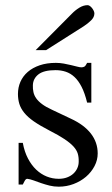

<svg xmlns="http://www.w3.org/2000/svg" viewBox="-20 -701 430 736"><path d="M354.5 -112.8Q354.5 -87.4 342.3 -64.2Q330.1 -41 309.6 -23.4Q289.1 -5.9 262 4.4Q234.9 14.6 205.1 14.6Q187 14.6 170.2 10.5Q153.3 6.3 137.9 1Q122.6 -4.4 109.1 -9.3Q95.7 -14.2 84.5 -15.6Q79.1 -15.6 74.7 -7.8Q70.3 0 67.4 6.3H51.3V-153.3H67.4Q73.7 -119.1 87.2 -93.5Q100.6 -67.9 118.9 -50.5Q137.2 -33.2 159.2 -24.4Q181.2 -15.6 205.1 -15.6Q223.1 -15.6 237.3 -21Q251.5 -26.4 261.2 -35.4Q271 -44.4 276.4 -56.4Q281.7 -68.4 281.7 -81.5Q282.2 -98.1 278.1 -112.1Q273.9 -126 261.7 -139.4Q249.5 -152.8 227.3 -167.7Q205.1 -182.6 168.5 -201.2Q132.8 -219.7 109.6 -235.8Q86.4 -252 73 -268.6Q59.6 -285.2 54.2 -302.7Q48.8 -320.3 48.8 -340.8Q48.8 -365.7 58.3 -387.5Q67.9 -409.2 86.4 -425.3Q105 -441.4 132.1 -450.7Q159.2 -460 194.3 -460Q209.5 -460 224.4 -457.3Q239.3 -454.6 252.4 -451.4Q265.6 -448.2 275.9 -445.6Q286.1 -442.9 292 -442.9Q298.8 -442.9 303.5 -445.6Q308.1 -448.2 314 -460H330.1V-307.6H314Q305.2 -343.8 293 -367.7Q280.8 -391.6 265.6 -405.8Q250.5 -419.9 232.2 -426Q213.9 -432.1 192.9 -432.1Q147.9 -432.1 127.2 -415.8Q106.4 -399.4 106 -373.5Q105.5 -360.4 108.2 -347.9Q110.8 -335.4 118.9 -324Q127 -312.5 141.4 -301.8Q155.8 -291 179.2 -280.3L251.5 -246.1Q302.2 -222.7 328.4 -189Q354.5 -155.3 354.5 -112.8ZM341.8 -649.4Q341.8 -635.3 329.3 -623Q316.9 -610.8 301.3 -600.6L156.7 -508.8H116.7L255.4 -648.4Q268.1 -661.6 283.9 -671.4Q299.8 -681.2 315.9 -681.2Q319.8 -681.2 324.2 -678.2Q328.6 -675.3 332.5 -670.4Q336.4 -665.5 339.1 -659.9Q341.8 -654.3 341.8 -649.4Z"/></svg>

Font: Doulos SIL Afr
Style: Regular
Weight: 400
Designer: Walt Agee, Victor Gaultney, Peter Martin, Debbi Hosken, Becca Hirsbrunner
Foundry: SIL International
Version: Version 5.000